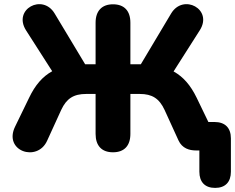

<svg xmlns="http://www.w3.org/2000/svg" viewBox="-20 -735 1148 938"><path d="M1031 183C1081 183 1108 154 1108 104V-59C1108 -111 1079 -139 1028 -139H998L941 -257C911 -319 875 -360 828 -386L956 -587C1022 -690 875 -768 816 -669L668 -421H617V-624C617 -682 587 -714 532 -714C478 -714 447 -682 447 -624V-421H396L247 -669C188 -768 42 -690 107 -587L235 -387C188 -361 152 -320 122 -257L54 -117C-5 3 162 59 210 -47L279 -198C305 -254 340 -276 401 -276H447V-81C447 -23 477 9 532 9C587 9 617 -23 617 -81V-276H663C723 -276 758 -254 784 -198L852 -49C870 -10 905 0 937 0H954V104C954 154 981 183 1031 183Z"/></svg>

Font: SN Pro Heavy
Style: Regular
Weight: 800
Designer: Tobias Whetton
Foundry: Supernotes
Version: Version 1.001;Glyphs 3.2 (3249)